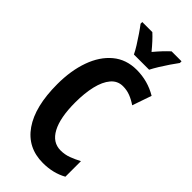

<svg xmlns="http://www.w3.org/2000/svg" viewBox="-291 -994 1065 1065"><g transform="rotate(45 241.5 -461.5)"><path d="M309.1 -606Q267.1 -606 239.5 -573.5Q211.9 -541 198.5 -484.4Q185.1 -427.7 185.1 -355Q185.1 -235.8 219 -172.4Q252.9 -108.9 315.9 -108.9Q349.1 -108.9 378.9 -120.1Q408.7 -131.3 438 -147V-24.9Q376 9.8 295.9 9.8Q175.3 9.8 109.1 -85.4Q43 -180.7 43 -356Q43 -462.4 72.8 -545.7Q102.5 -628.9 159.7 -676.5Q216.8 -724.1 298.8 -724.1Q385.7 -724.1 459 -680.2L419.9 -566.9Q393.6 -585 366.7 -595.5Q339.8 -606 309.1 -606ZM227.5 -772.9Q218.3 -792.5 201.4 -819.6Q184.6 -846.7 166 -873.8Q147.5 -900.9 132.8 -919.9V-933.1H211.9Q228.5 -918 247.6 -897.2Q266.6 -876.5 286.6 -852.1Q309.6 -879.4 326.9 -897.7Q344.2 -916 362.8 -933.1H440.9V-919.9Q426.8 -900.9 408.7 -874.5Q390.6 -848.1 374 -821Q357.4 -793.9 346.7 -772.9Z"/></g></svg>

Font: Open Sans Condensed
Style: Bold
Weight: 700
Width: 3
Designer: Monotype Design Team
Foundry: Monotype Imaging Inc.
Version: Version 3.003; ttfautohint (v1.8.4)